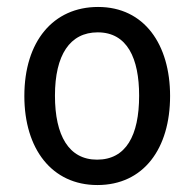

<svg xmlns="http://www.w3.org/2000/svg" viewBox="-20 -522 559 552"><path d="M260 10C393 10 469 -95 469 -246C469 -394 395 -502 262 -502C133 -502 50 -403 50 -246C50 -94 129 10 260 10ZM259 -63C178 -63 138 -132 138 -247C138 -364 181 -429 261 -429C346 -429 380 -354 380 -247C380 -132 342 -63 259 -63Z"/></svg>

Font: Noto Sans Armenian SemiCondensed
Style: Regular
Weight: 400
Width: 4
Designer: Monotype Design Team
Foundry: Monotype Imaging Inc.
Version: Version 2.008